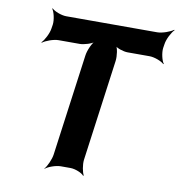

<svg xmlns="http://www.w3.org/2000/svg" viewBox="-84 -814 858 918"><g transform="rotate(10 345.0 -355.5)"><path d="M651 -642 654 -661C657 -685 676 -722 690 -735L688 -737C673 -725 634 -711 610 -711H168C144 -711 109 -725 98 -737L96 -735C106 -722 115 -685 112 -661L109 -642C106 -618 87 -581 73 -568L75 -566C90 -578 128 -592 152 -592H255C275 -592 313 -603 327 -616L326 -618C311 -606 294 -566 291 -542L224 -50C221 -26 204 11 192 24V26C205 14 243 0 267 0H314C338 0 371 14 380 26L383 24C375 11 368 -26 371 -50L438 -542C441 -566 436 -606 425 -618L422 -616C432 -603 467 -592 487 -592H594C618 -592 654 -578 665 -566L667 -568C657 -581 648 -618 651 -642Z"/></g></svg>

Font: Asimov
Style: EdgeNarIt
Weight: 500
Designer: Google
Version: Version 2.000980: 2014